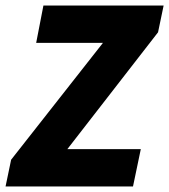

<svg xmlns="http://www.w3.org/2000/svg" viewBox="-26 -670 608 690"><path d="M-6 0H452L480 -134H216L542 -554L562 -650H130L104 -516H344L14 -96Z"/></svg>

Font: Source Sans Pro Black
Style: Italic
Weight: 900
Italic angle: -11°
Designer: Paul D. Hunt
Foundry: Adobe Systems Incorporated
Version: Version 3.006;hotconv 1.0.111;makeotfexe 2.5.65597